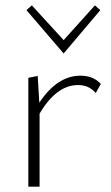

<svg xmlns="http://www.w3.org/2000/svg" viewBox="-20 -698 414 718"><path d="M355 -660 218 -498 79 -660 99 -678 218 -548 335 -678ZM281 -415Q329 -415 357 -384L338 -350Q313 -380 272 -380Q191 -380 128 -273V0H86V-407L121 -414L127 -314Q194 -415 281 -415Z"/></svg>

Font: EauTestInfant Light
Style: Regular
Weight: 300
Designer: Christian Thalmann (Catharsis Fonts)
Version: Version 0.001;PS 000.001;hotconv 1.0.88;makeotf.lib2.5.64775